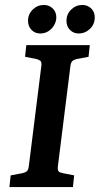

<svg xmlns="http://www.w3.org/2000/svg" viewBox="-20 -754 402 774"><path d="M18 0 23 -47 71 -56Q83 -59 88.5 -64Q94 -69 96 -83L147 -491Q148 -504 143 -508.5Q138 -513 127 -516L81 -525L86 -572H342L337 -525L289 -516Q277 -513 271.5 -507.5Q266 -502 264 -489L213 -81Q212 -68 216.5 -63Q221 -58 233 -56L279 -47L274 0ZM297 -619Q276 -619 262 -633.5Q248 -648 248 -670Q248 -697 267 -715.5Q286 -734 312 -734Q333 -734 347.5 -720Q362 -706 362 -684Q362 -656 342.5 -637.5Q323 -619 297 -619ZM142 -619Q121 -619 107 -633.5Q93 -648 93 -670Q93 -697 112 -715.5Q131 -734 157 -734Q178 -734 192.5 -720Q207 -706 207 -684Q207 -668 198.5 -653Q190 -638 175.5 -628.5Q161 -619 142 -619Z"/></svg>

Font: Rasa SemiBold
Style: Italic
Weight: 600
Italic angle: -7.10001°
Designer: Anna Giedrys (Yrsa+Rasa design), David Brezina (Yrsa art-direction, Rasa art-direction, design)
Foundry: Rosetta Type Foundry
Version: Version 2.004